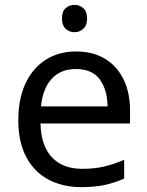

<svg xmlns="http://www.w3.org/2000/svg" viewBox="-20 -757 604 787"><path d="M292 -546Q361 -546 410.5 -516Q460 -486 486.5 -431.5Q513 -377 513 -304V-251H146Q148 -160 192.5 -112.5Q237 -65 317 -65Q368 -65 407.5 -74.5Q447 -84 489 -102V-25Q448 -7 408 1.5Q368 10 313 10Q237 10 178.5 -21Q120 -52 87.5 -113.5Q55 -175 55 -264Q55 -352 84.5 -415Q114 -478 167.5 -512Q221 -546 292 -546ZM291 -474Q228 -474 191.5 -433.5Q155 -393 148 -321H421Q420 -389 389 -431.5Q358 -474 291 -474ZM286 -737Q306 -737 321.5 -723.5Q337 -710 337 -681Q337 -653 321.5 -639Q306 -625 286 -625Q264 -625 249 -639Q234 -653 234 -681Q234 -710 249 -723.5Q264 -737 286 -737Z"/></svg>

Font: Noto Sans SignWriting
Style: Regular
Weight: 400
Designer: Monotype Design Team
Foundry: Monotype Imaging Inc.
Version: Version 2.004; ttfautohint (v1.8.4.7-5d5b)